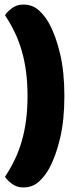

<svg xmlns="http://www.w3.org/2000/svg" viewBox="-20 -688 345 844"><path d="M263 -266Q263 -161 244.5 -82Q226 -3 197 51Q178 86 150.5 111Q123 136 82 136Q55 136 34 121Q13 106 2 89Q26 53 44.5 14.5Q63 -24 75.5 -67Q88 -110 94.5 -159Q101 -208 101 -266Q101 -324 94.5 -373Q88 -422 75.5 -465Q63 -508 44.5 -546.5Q26 -585 2 -621Q13 -638 34 -653Q55 -668 82 -668Q123 -668 150.5 -643Q178 -618 197 -583Q226 -529 244.5 -450Q263 -371 263 -266Z"/></svg>

Font: Baloo Paaji
Style: Regular
Weight: 400
Designer: Shuchita Grover and Ek Type
Foundry: Ek Type
Version: Version 1.443;PS 1.000;hotconv 16.6.51;makeotf.lib2.5.65220;